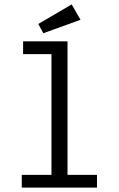

<svg xmlns="http://www.w3.org/2000/svg" viewBox="-20 -853 540 873"><path d="M177 -702 346 -763 306 -833 154 -744ZM79 0H421V-58H287V-665H85V-607H214V-58H79Z"/></svg>

Font: Inconsolata Thin
Style: Regular
Weight: 100
Monospace: yes
Designer: Raph Levien, Cyreal, Brenton Simpson
Foundry: Raph Levien, Cyreal, Google
Version: Version 3.100